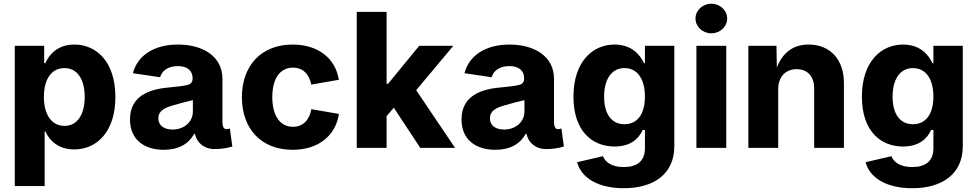

<svg xmlns="http://www.w3.org/2000/svg" viewBox="-20 -791 5229 1027"><path d="M59.1 204.1H218.8V-87.9H222.7C243.7 -41 290.5 8.3 376.5 8.3C500 8.3 597.2 -88.9 597.2 -272C597.2 -461.4 495.1 -552.7 377.9 -552.7C288.1 -552.7 242.7 -499.5 222.7 -453.1H216.3V-545.9H59.1ZM324.7 -117.7C255.4 -117.7 214.8 -178.7 214.8 -272.5C214.8 -367.2 254.9 -426.8 324.7 -426.8C395.5 -426.8 433.1 -364.3 433.1 -272.5C433.1 -180.2 395 -117.7 324.7 -117.7Z M856 10.3C936 10.3 989.7 -22 1018.6 -75.2H1022.9C1034.2 -20.5 1080.6 6.3 1124 6.3C1163.1 6.3 1191.9 2 1222.7 -7.3L1209.5 -104C1202.1 -101.1 1197.8 -100.1 1190.4 -100.1C1174.8 -100.1 1169.9 -120.6 1169.9 -134.3V-369.1C1169.9 -493.7 1059.6 -552.7 932.1 -552.7C802.2 -552.7 715.3 -493.2 690.9 -399.4L836.4 -377.9C846.2 -413.1 879.9 -437.5 931.2 -437.5C981.4 -437.5 1010.3 -413.6 1010.3 -372.1C1010.3 -344.7 992.2 -337.9 978 -335.4C955.6 -330.6 925.3 -327.1 879.9 -322.8C771 -313 675.3 -273.4 675.3 -151.9C675.3 -43.9 751.5 10.3 856 10.3ZM902.8 -98.1C858.9 -98.1 827.1 -118.7 827.1 -158.2C827.1 -197.8 859.4 -215.3 911.1 -229C948.2 -240.2 981.4 -248 1011.7 -255.4V-194.8C1011.7 -139.2 965.3 -98.1 902.8 -98.1Z M1544.9 10.3C1681.2 10.3 1774.4 -63 1793 -181.6L1645.5 -207C1634.8 -147.9 1600.1 -112.8 1546.9 -112.8C1475.6 -112.8 1436.5 -175.8 1436.5 -271.5C1436.5 -367.7 1475.6 -429.2 1546.9 -429.2C1600.1 -429.2 1633.3 -395.5 1645 -338.4L1792.5 -364.3C1773.9 -480.5 1680.2 -552.7 1544.9 -552.7C1377 -552.7 1273.9 -439.5 1273.9 -271C1273.9 -102.5 1377 10.3 1544.9 10.3Z M1888.2 0H2047.9V-169.9L2086.4 -214.8L2228 0H2414.1L2206.1 -308.6L2404.8 -545.9H2222.2L2055.7 -342.8H2047.9V-727.5H1888.2Z M2629.4 10.3C2709.5 10.3 2763.2 -22 2792 -75.2H2796.4C2807.6 -20.5 2854 6.3 2897.5 6.3C2936.5 6.3 2965.3 2 2996.1 -7.3L2982.9 -104C2975.6 -101.1 2971.2 -100.1 2963.9 -100.1C2948.2 -100.1 2943.4 -120.6 2943.4 -134.3V-369.1C2943.4 -493.7 2833 -552.7 2705.6 -552.7C2575.7 -552.7 2488.8 -493.2 2464.4 -399.4L2609.9 -377.9C2619.6 -413.1 2653.3 -437.5 2704.6 -437.5C2754.9 -437.5 2783.7 -413.6 2783.7 -372.1C2783.7 -344.7 2765.6 -337.9 2751.5 -335.4C2729 -330.6 2698.7 -327.1 2653.3 -322.8C2544.4 -313 2448.7 -273.4 2448.7 -151.9C2448.7 -43.9 2524.9 10.3 2629.4 10.3ZM2676.3 -98.1C2632.3 -98.1 2600.6 -118.7 2600.6 -158.2C2600.6 -197.8 2632.8 -215.3 2684.6 -229C2721.7 -240.2 2754.9 -248 2785.2 -255.4V-194.8C2785.2 -139.2 2738.8 -98.1 2676.3 -98.1Z M3316.9 215.8C3475.6 215.8 3586.9 140.6 3586.9 -8.8V-545.9H3429.7V-453.1H3424.3C3403.8 -499.5 3356.9 -552.7 3267.6 -552.7C3149.9 -552.7 3047.4 -461.4 3047.4 -273.4C3047.4 -90.8 3146.5 -7.3 3267.6 -7.3C3352.1 -7.3 3397 -48.8 3417.5 -95.7H3429.7V2.4C3429.7 70.8 3387.7 102.5 3315.9 102.5C3250 102.5 3216.8 74.7 3205.1 44.4L3066.9 76.7C3088.9 159.2 3176.8 215.8 3316.9 215.8ZM3320.3 -126.5C3250 -126.5 3211.4 -182.6 3211.4 -273.9C3211.4 -364.7 3249.5 -426.8 3320.3 -426.8C3390.1 -426.8 3429.7 -367.2 3429.7 -273.9C3429.7 -181.6 3389.6 -126.5 3320.3 -126.5Z M3705.1 0H3864.7V-545.9H3705.1ZM3784.7 -612.8C3831.5 -612.8 3869.6 -648.4 3869.6 -691.9C3869.6 -735.8 3831.5 -771 3784.7 -771C3738.3 -771 3700.2 -735.8 3700.2 -691.9C3700.2 -648.4 3738.3 -612.8 3784.7 -612.8Z M4142.6 -313.5C4142.6 -380.9 4182.6 -420.9 4241.2 -420.9C4299.8 -420.9 4335 -382.3 4335 -317.9V0H4494.1V-347.2C4494.1 -473.1 4419.9 -552.7 4305.7 -552.7C4219.2 -552.7 4165 -506.3 4135.3 -429.7L4133.3 -545.9H3982.9V0H4142.6Z M4859.9 215.8C5018.6 215.8 5129.9 140.6 5129.9 -8.8V-545.9H4972.7V-453.1H4967.3C4946.8 -499.5 4899.9 -552.7 4810.5 -552.7C4692.9 -552.7 4590.3 -461.4 4590.3 -273.4C4590.3 -90.8 4689.5 -7.3 4810.5 -7.3C4895 -7.3 4939.9 -48.8 4960.4 -95.7H4972.7V2.4C4972.7 70.8 4930.7 102.5 4858.9 102.5C4793 102.5 4759.8 74.7 4748 44.4L4609.9 76.7C4631.8 159.2 4719.7 215.8 4859.9 215.8ZM4863.3 -126.5C4793 -126.5 4754.4 -182.6 4754.4 -273.9C4754.4 -364.7 4792.5 -426.8 4863.3 -426.8C4933.1 -426.8 4972.7 -367.2 4972.7 -273.9C4972.7 -181.6 4932.6 -126.5 4863.3 -126.5Z"/></svg>

Font: Raveo
Style: Bold
Weight: 700
Designer: Jakub Foglar, Rasmus Andersson (Inter)
Foundry: Jakubfoglar.com
Version: Version 1.100;Glyphs 3.2.3 (3260)